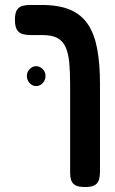

<svg xmlns="http://www.w3.org/2000/svg" viewBox="-20 -603 462 772"><path d="M322 149Q295 149 282.5 141.5Q270 134 266 121Q262 108 262 94V-264Q262 -314 258.5 -351Q255 -388 244 -413Q233 -438 211 -450Q189 -462 151 -462H102Q85 -462 71 -466Q57 -470 48.5 -483Q40 -496 40 -523Q40 -551 48.5 -563.5Q57 -576 71 -579.5Q85 -583 101 -583H148Q217 -583 262.5 -563.5Q308 -544 334 -504.5Q360 -465 371 -405.5Q382 -346 382 -267V88Q382 104 378.5 118Q375 132 362.5 140.5Q350 149 322 149ZM125 -257Q110 -257 99 -269Q88 -281 88 -298Q88 -314 99.5 -325.5Q111 -337 125 -337Q140 -337 151.5 -325.5Q163 -314 163 -298Q163 -281 152 -269Q141 -257 125 -257Z"/></svg>

Font: Fredoka Condensed Medium
Style: Regular
Weight: 500
Width: 3
Designer: Ben Nathan
Foundry: Milena B. Brandão, Ben Nathan
Version: Version 2.001